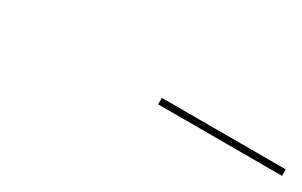

<svg xmlns="http://www.w3.org/2000/svg" viewBox="4 -1017 506 322"><g transform="rotate(30 257.0 -856.0)"><path d="M274.5 -850V-862.5H514.5V-850Z"/></g></svg>

Font: Bodoni Moda 18pt SemiBold
Style: Italic
Weight: 600
Italic angle: -13°
Designer: Owen Earl
Foundry: indestructible type
Version: Version 2.005